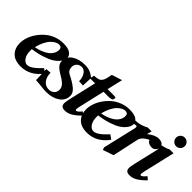

<svg xmlns="http://www.w3.org/2000/svg" viewBox="23 -1243 1877 1877"><g transform="rotate(45 961.0 -305.0)"><path d="M388.7 -370.6Q388.7 -406.2 350.1 -406.2Q334 -406.2 314.7 -396.5Q295.4 -386.7 274.2 -366.5Q252.9 -346.2 233.2 -308.1Q213.4 -270 201.2 -220.2Q225.6 -224.1 249.3 -231.2Q272.9 -238.3 298.8 -251Q324.7 -263.7 344 -279.5Q363.3 -295.4 376 -319.3Q388.7 -343.3 388.7 -370.6ZM500.5 -369.6Q500.5 -356 495.1 -339.8Q489.7 -323.7 470.5 -300Q451.2 -276.4 419.9 -256.1Q388.7 -235.8 330.1 -216.1Q271.5 -196.3 194.8 -185.5Q193.8 -178.2 193.8 -166.5Q193.8 -106.4 217.3 -74.7Q240.7 -43 270.5 -43Q297.4 -43 330.8 -66.4Q364.3 -89.8 410.2 -139.2L453.6 -107.9Q367.2 12.2 234.9 12.2Q152.3 12.2 110.6 -31.5Q68.8 -75.2 68.8 -144.5Q68.8 -182.6 82.8 -224.4Q96.7 -266.1 123.8 -305.2Q150.9 -344.2 186.8 -375.5Q222.7 -406.7 271.2 -425.8Q319.8 -444.8 372.6 -444.8Q439 -444.8 469.7 -422.9Q500.5 -400.9 500.5 -369.6Z M587.4 12.2Q560.5 12.2 510.5 6.1Q460.4 0 437.5 0L432.6 -147.9L486.8 -151.9Q486.8 -94.2 514.6 -58.6Q542.5 -22.9 590.8 -22.9Q622.1 -22.9 644.5 -42.2Q667 -61.5 667 -98.6Q667 -115.2 658.9 -130.9Q650.9 -146.5 636 -159.7Q621.1 -172.9 607.7 -182.4Q594.2 -191.9 575.2 -202.6Q524.4 -231.9 503.7 -255.9Q482.9 -279.8 482.9 -312Q482.9 -374 537.1 -409.4Q591.3 -444.8 670.9 -444.8Q709.5 -444.8 740.2 -433.6Q771 -422.4 803.7 -396L798.8 -287.1L742.2 -290.5Q742.2 -340.3 719.5 -374Q696.8 -407.7 664.6 -407.7Q630.9 -407.7 611.6 -387.2Q592.3 -366.7 592.3 -337.9Q592.3 -290.5 631.3 -271.5Q703.6 -235.8 743.7 -202.1Q783.7 -168.5 783.7 -130.4Q783.7 -63.5 727.8 -25.6Q671.9 12.2 587.4 12.2Z M805.2 -116.7 867.7 -386.2H798.3L808.6 -432.6Q822.3 -432.6 833.5 -433.6Q844.7 -434.6 854.2 -437.5Q863.8 -440.4 870.8 -442.6Q877.9 -444.8 884 -451.2Q890.1 -457.5 894.3 -461.7Q898.4 -465.8 902.6 -475.8Q906.7 -485.8 909.2 -491.9Q911.6 -498 914.8 -512Q918 -525.9 919.7 -534.4Q921.4 -543 924.8 -560.5L1032.2 -594.7L994.6 -432.6H1081.5Q1109.4 -432.6 1109.4 -424.3L1104.5 -402.3Q1103 -394.5 1088.4 -390.4Q1073.7 -386.2 1057.6 -386.2H984.4L923.8 -123Q916.5 -91.3 916.5 -81.1Q916.5 -64.9 924.8 -64.9Q943.8 -64.9 977.1 -107.4L1007.8 -80.1Q960.4 -31.7 922.6 -9.8Q884.8 12.2 846.2 12.2Q831.5 12.2 820.8 8.8Q810.1 5.4 804.7 0.5Q799.3 -4.4 796.1 -11.7Q793 -19 792.2 -24.4Q791.5 -29.8 791.5 -36.6Q791.5 -57.6 805.2 -116.7Z M1304.7 -370.6Q1304.7 -406.2 1266.1 -406.2Q1250 -406.2 1230.7 -396.5Q1211.4 -386.7 1190.2 -366.5Q1168.9 -346.2 1149.2 -308.1Q1129.4 -270 1117.2 -220.2Q1141.6 -224.1 1165.3 -231.2Q1189 -238.3 1214.8 -251Q1240.7 -263.7 1260 -279.5Q1279.3 -295.4 1292 -319.3Q1304.7 -343.3 1304.7 -370.6ZM1416.5 -369.6Q1416.5 -356 1411.1 -339.8Q1405.8 -323.7 1386.5 -300Q1367.2 -276.4 1335.9 -256.1Q1304.7 -235.8 1246.1 -216.1Q1187.5 -196.3 1110.8 -185.5Q1109.9 -178.2 1109.9 -166.5Q1109.9 -106.4 1133.3 -74.7Q1156.7 -43 1186.5 -43Q1213.4 -43 1246.8 -66.4Q1280.3 -89.8 1326.2 -139.2L1369.6 -107.9Q1283.2 12.2 1150.9 12.2Q1068.4 12.2 1026.6 -31.5Q984.9 -75.2 984.9 -144.5Q984.9 -182.6 998.8 -224.4Q1012.7 -266.1 1039.8 -305.2Q1066.9 -344.2 1102.8 -375.5Q1138.7 -406.7 1187.3 -425.8Q1235.8 -444.8 1288.6 -444.8Q1355 -444.8 1385.7 -422.9Q1416.5 -400.9 1416.5 -369.6Z M1550.8 -287.1 1492.7 -17.6 1382.3 20.5 1372.6 -4.9 1452.6 -347.2Q1455.1 -357.4 1455.1 -364.3Q1455.1 -378.9 1442.4 -378.9Q1437.5 -378.9 1429.4 -377Q1421.4 -375 1409.2 -371.3Q1397 -367.7 1388.2 -365.7L1397.5 -406.7Q1428.7 -409.2 1445.1 -411.6Q1461.4 -414.1 1485.8 -422.1Q1510.3 -430.2 1537.1 -444.8H1591.3L1577.6 -394Q1639.2 -444.8 1690.4 -444.8Q1726.1 -444.8 1743.7 -429.4Q1761.2 -414.1 1761.2 -394Q1761.2 -372.1 1744.1 -353Q1727.1 -334 1704.1 -334Q1671.9 -334 1654.1 -346.9Q1636.2 -359.9 1636.2 -372.1Q1628.9 -368.7 1622.8 -365.7Q1616.7 -362.8 1603.8 -354.7Q1590.8 -346.7 1581.3 -337.9Q1571.8 -329.1 1562.7 -315.4Q1553.7 -301.8 1550.8 -287.1Z M1820.6 -528.8Q1803.2 -546.4 1803.2 -571.3Q1803.2 -596.2 1820.6 -613.8Q1837.9 -631.3 1862.8 -631.3Q1887.7 -631.3 1905 -613.8Q1922.4 -596.2 1922.4 -571.3Q1922.4 -546.4 1905 -528.8Q1887.7 -511.2 1862.8 -511.2Q1837.9 -511.2 1820.6 -528.8ZM1741.2 12.2Q1726.6 12.2 1715.8 8.8Q1705.1 5.4 1699.7 0.5Q1694.3 -4.4 1691.2 -11.7Q1688 -19 1687.3 -24.4Q1686.5 -29.8 1686.5 -36.6Q1686.5 -56.2 1700.2 -116.7L1752.4 -337.9Q1758.8 -364.7 1758.8 -372.1Q1758.8 -378.4 1754.4 -378.4Q1738.3 -377.9 1692.9 -364.7L1693.4 -405.8Q1792.5 -418.9 1840.8 -444.8H1894L1818.8 -123Q1811.5 -90.3 1811.5 -81.1Q1811.5 -64.9 1819.8 -64.9Q1838.9 -64.9 1872.1 -107.4L1902.8 -80.1Q1855.5 -31.7 1817.6 -9.8Q1779.8 12.2 1741.2 12.2Z"/></g></svg>

Font: LL
Style: Bold Italic
Weight: 700
Italic angle: -11.5°
Designer: Philipp H. Poll
Foundry: Philipp H. Poll
Version: Version 2.7.x